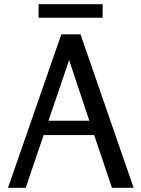

<svg xmlns="http://www.w3.org/2000/svg" viewBox="-20 -891 671 911"><path d="M362 -728 614 0H511L427 -250H187L102 0H18L271 -728ZM308 -606 210 -318H404ZM163 -871H467V-807H163Z"/></svg>

Font: Rosario Light
Style: Regular
Weight: 300
Designer: Hector Gatti
Foundry: Omnibus Type
Version: Version 1.101; ttfautohint (v1.8.1.43-b0c9)